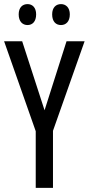

<svg xmlns="http://www.w3.org/2000/svg" viewBox="-20 -915 432 935"><path d="M71 -845C71 -810 90 -793 114 -793C138 -793 156 -810 156 -845C156 -878 138 -895 114 -895C90 -895 71 -879 71 -845ZM234 -845C234 -810 252 -793 277 -793C301 -793 320 -810 320 -845C320 -878 301 -895 277 -895C253 -895 234 -879 234 -845ZM197 -378 88 -714H0L154 -276V0H238V-278L392 -714H304Z"/></svg>

Font: Noto Sans Sinhala ExtraCondensed
Style: Regular
Weight: 400
Width: 2
Designer: Jelle Bosma - Monotype Design Team
Foundry: Monotype Imaging Inc.
Version: Version 2.006